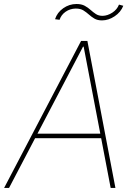

<svg xmlns="http://www.w3.org/2000/svg" viewBox="-33 -930 669 950"><path d="M11.7 0H-12.7L368.2 -727.5H399.4L538.1 0H514.6L380.9 -699.2H377.9ZM139.6 -268.6H477.5L472.7 -246.1H134.8ZM471.7 -829.1Q449.2 -829.1 434.3 -837.9Q419.4 -846.7 406.7 -858.2Q394 -869.6 379.4 -878.7Q364.7 -887.7 341.8 -887.7Q313.5 -887.2 291.5 -871.8Q269.5 -856.4 261.7 -832L239.3 -835Q250 -868.2 279.8 -889.2Q309.6 -910.2 345.7 -910.2Q370.1 -910.2 386.2 -901.4Q402.3 -892.6 415 -881.1Q427.7 -869.6 441.4 -860.6Q455.1 -851.6 474.6 -851.6Q499 -852.1 522.7 -867.4Q546.4 -882.8 555.7 -907.2L577.1 -901.4Q564.5 -869.6 534.2 -849.4Q503.9 -829.1 471.7 -829.1Z"/></svg>

Font: Inter Tight Thin
Style: Italic
Weight: 250
Italic angle: -9.39999°
Designer: Rasmus Andersson
Foundry: rsms
Version: Version 3.004